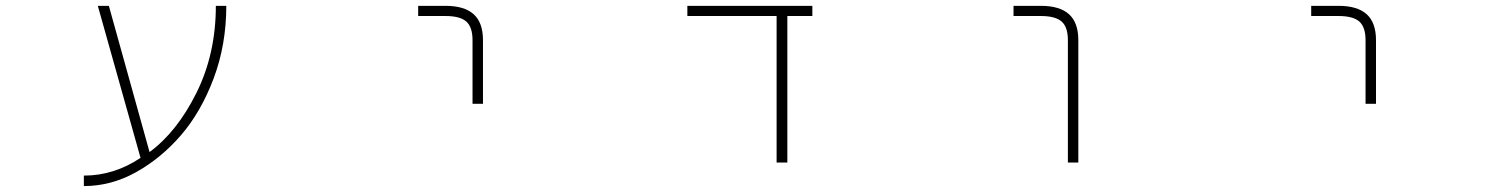

<svg xmlns="http://www.w3.org/2000/svg" viewBox="-20 -544 5040 645"><path d="M740.2 -524.4Q740.2 -393.6 697.8 -280.8Q655.3 -168 588.4 -90.3Q521.5 -12.7 437.5 34.2Q353.5 81.1 261.7 81.1V45.9Q363.3 45.9 452.1 -13.7L308.6 -524.4H345.7L482.4 -33.2Q575.2 -101.6 640.1 -232.4Q705.1 -363.3 705.1 -524.4Z M1476.6 -490.2H1384.8V-524.4H1476.6Q1540 -524.4 1571.3 -496.1Q1602.5 -467.8 1602.5 -409.2V-195.3H1567.4V-409.2Q1567.4 -453.1 1546.4 -471.7Q1525.4 -490.2 1476.6 -490.2Z M2625 2H2588.9V-490.2H2289.1V-524.4H2709V-490.2H2625Z M3476.6 -490.2H3384.8V-524.4H3476.6Q3540 -524.4 3571.3 -496.1Q3602.5 -467.8 3602.5 -409.2V2H3567.4V-409.2Q3567.4 -453.1 3546.4 -471.7Q3525.4 -490.2 3476.6 -490.2Z M4476.6 -490.2H4384.8V-524.4H4476.6Q4540 -524.4 4571.3 -496.1Q4602.5 -467.8 4602.5 -409.2V-195.3H4567.4V-409.2Q4567.4 -453.1 4546.4 -471.7Q4525.4 -490.2 4476.6 -490.2Z"/></svg>

Font: GenEi Gothic M ExtraLight
Style: Regular
Weight: 200
Designer: o_tamon (Modified); [Source Han Sans]
Ryoko NISHIZUKA  (kana & ideographs); Paul D. Hunt (Latin, Greek & Cyrillic); Wenl
Version: Version 1.1a;Original Version 1.004